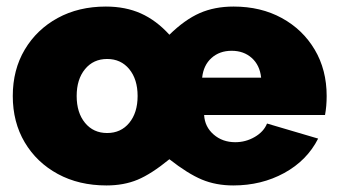

<svg xmlns="http://www.w3.org/2000/svg" viewBox="-20 -556 1031 586"><path d="M305 10Q221 10 156.5 -25Q92 -60 55.5 -121.5Q19 -183 19 -263Q19 -343 55.5 -404.5Q92 -466 156 -501Q220 -536 303 -536Q363 -536 410 -515Q457 -494 497 -450Q544 -496 589.5 -516Q635 -536 693 -536Q776 -536 840 -501Q904 -466 940.5 -404.5Q977 -343 977 -263Q977 -232 972 -205H603Q605 -169 632 -145.5Q659 -122 698 -122Q730 -122 757.5 -138Q785 -154 795 -179L951 -133Q917 -66 847.5 -28Q778 10 692 10Q639 10 596 -8Q553 -26 497 -70Q442 -25 400 -7.5Q358 10 305 10ZM777 -319Q773 -357 748.5 -379Q724 -401 687 -401Q650 -401 625.5 -379Q601 -357 597 -319ZM307 -150Q349 -150 374.5 -181Q400 -212 400 -263Q400 -314 374.5 -345Q349 -376 307 -376Q265 -376 239.5 -345Q214 -314 214 -263Q214 -212 239.5 -181Q265 -150 307 -150Z"/></svg>

Font: Raleway Black
Style: Regular
Weight: 900
Designer: Matt McInerney, Pablo Impallari, Rodrigo Fuenzalida
Foundry: Matt McInerney, Pablo Impallari, Rodrigo Fuenzalida
Version: Version 4.026